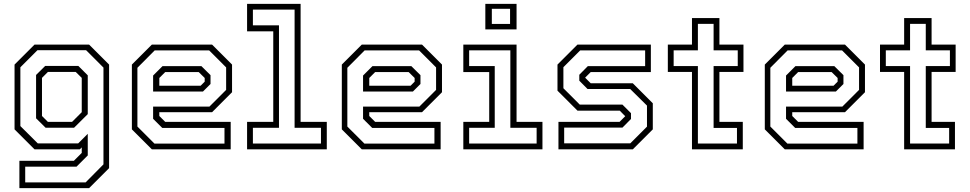

<svg xmlns="http://www.w3.org/2000/svg" viewBox="-20 -770 5002 990"><path d="M80 200V59H361L401.5 18.5V-10L391.5 0H158L55 -103V-437L158 -540H439.5L542.5 -437V97L439.5 200ZM110 170.5H421.5L513.5 77.5V-421.5L424 -511H173L85 -423V-120L175 -30.5H383L432.5 -80V31.5L374.5 89.5H110ZM215 -111.5 166 -160V-383.5L213 -430H384L432.5 -381.5V-181.5L362 -111.5ZM227 -141.5H351.5L401.5 -191.5V-368.5L370.5 -399H227L196.5 -368.5V-172Z M1073.5 -540 1176.5 -437V-294.5L1073.5 -191.5H801.5V-172L832 -141.5H1169.5V0H763L660 -103V-437L763 -540ZM1018.5 -429 1065.5 -382.5V-337L1026.5 -298H769.5V-380.5L818 -429ZM1058.5 -510H777.5L688.5 -420.5V-117.5L776.5 -29.5H1137.5V-110.5H816.5L769.5 -157.5V-220.5H1060L1146 -306.5V-422.5ZM1004.5 -398.5H832L801.5 -368V-328H1014.5L1035.5 -349V-368Z M1254 0V-141.5H1389V-608.5H1254V-750H1530V-141.5H1665V0ZM1284 -30H1635V-111H1499V-720.5H1284V-639.5H1418.5V-111H1284Z M2156 -540 2259 -437V-294.5L2156 -191.5H1884V-172L1914.5 -141.5H2252V0H1845.5L1742.5 -103V-437L1845.5 -540ZM2101 -429 2148 -382.5V-337L2109 -298H1852V-380.5L1900.5 -429ZM2141 -510H1860L1771 -420.5V-117.5L1859 -29.5H2220V-110.5H1899L1852 -157.5V-220.5H2142.5L2228.5 -306.5V-422.5ZM2087 -398.5H1914.5L1884 -368V-328H2097L2118 -349V-368Z M2482.5 -618.5V-750H2643.5V-618.5ZM2516 -646.5H2610V-724.5H2516ZM2369 0V-141.5H2502.5V-398.5H2369V-540H2643.5V-141.5H2777V0ZM2399 -30H2747V-111H2611.5V-510.5H2399V-429.5H2531V-111H2399Z M2859.5 0V-141.5H3174.5L3205 -172V-169.5L3175.5 -199.5H2957.5L2854.5 -302.5V-437L2957.5 -540H3336V-398.5H3026L2995.5 -368V-371L3026 -340.5H3243L3346 -237.5V-103L3243 0ZM2889 -31H3230L3316 -117V-225.5L3229.5 -311H3009.5L2967 -354V-384.5L3011 -429H3306.5V-510H2971.5L2885 -423.5V-315L2969.5 -230.5H3189.5L3233.5 -186.5V-156.5L3189.5 -112H2889Z M3548 0V-399H3423.5V-540H3548V-677H3689.5V-540H3813.5V-399H3689.5V-141.5H3810V0ZM3578.5 -30H3780V-110.5H3659.5V-429.5H3784V-510.5H3659.5V-647H3578.5V-510.5H3453.5V-429.5H3578.5Z M4337 -540 4440 -437V-294.5L4337 -191.5H4065V-172L4095.5 -141.5H4433V0H4026.5L3923.5 -103V-437L4026.5 -540ZM4282 -429 4329 -382.5V-337L4290 -298H4033V-380.5L4081.5 -429ZM4322 -510H4041L3952 -420.5V-117.5L4040 -29.5H4401V-110.5H4080L4033 -157.5V-220.5H4323.5L4409.5 -306.5V-422.5ZM4268 -398.5H4095.5L4065 -368V-328H4278L4299 -349V-368Z M4642 0V-399H4517.5V-540H4642V-677H4783.5V-540H4907.5V-399H4783.5V-141.5H4904V0ZM4672.5 -30H4874V-110.5H4753.5V-429.5H4878V-510.5H4753.5V-647H4672.5V-510.5H4547.5V-429.5H4672.5Z"/></svg>

Font: Tourney Thin Light
Style: Regular
Weight: 300
Version: Version 1.015